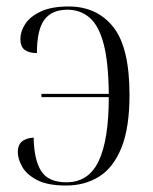

<svg xmlns="http://www.w3.org/2000/svg" viewBox="-20 -564 474 593"><path d="M184 9Q127 9 94.5 -8Q62 -25 48.5 -49Q35 -73 35 -95Q35 -136 84 -139Q85 -71 107 -36Q129 -1 185 -1Q254 -1 285 -67Q316 -133 316 -264H108V-274H316Q315 -374 299.5 -430.5Q284 -487 255.5 -510.5Q227 -534 188 -534Q140 -534 117 -503Q94 -472 94 -400Q71 -400 57 -409.5Q43 -419 43 -444Q43 -467 58 -490Q73 -513 106 -528.5Q139 -544 192 -544Q279 -544 329.5 -481Q380 -418 380 -271Q380 -169 355 -107.5Q330 -46 286 -18.5Q242 9 184 9Z"/></svg>

Font: Noto Serif Display SemiCondensed Light
Style: Regular
Weight: 300
Width: 4
Designer: Monotype Design Team
Foundry: Monotype Imaging Inc.
Version: Version 2.009